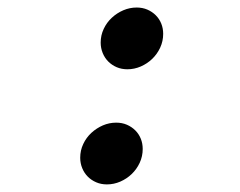

<svg xmlns="http://www.w3.org/2000/svg" viewBox="-20 -482 640 513"><path d="M265.6 10.7Q250 10.7 237.1 5.1Q224.1 -0.5 214.6 -10Q205.1 -19.5 199.7 -32.7Q194.3 -45.9 194.3 -60.5Q194.3 -80.1 202.4 -97.2Q210.4 -114.3 224.1 -127Q237.8 -139.6 254.9 -147Q272 -154.3 290.5 -154.3Q306.2 -154.3 319.1 -148.7Q332 -143.1 341.6 -133.5Q351.1 -124 356.2 -111.3Q361.3 -98.6 361.3 -84Q361.3 -64.5 353.3 -47.1Q345.2 -29.8 332 -17.1Q318.8 -4.4 301.5 3.2Q284.2 10.7 265.6 10.7ZM320.3 -296.9Q304.7 -296.9 291.7 -302.5Q278.8 -308.1 269.3 -317.6Q259.8 -327.1 254.4 -340.3Q249 -353.5 249 -368.2Q249 -387.7 257.1 -404.8Q265.1 -421.9 278.8 -434.6Q292.5 -447.3 309.6 -454.6Q326.7 -461.9 345.2 -461.9Q360.8 -461.9 373.8 -456.3Q386.7 -450.7 396.2 -441.2Q405.8 -431.6 410.9 -418.9Q416 -406.2 416 -391.6Q416 -372.1 408 -354.7Q399.9 -337.4 386.7 -324.7Q373.5 -312 356.2 -304.4Q338.9 -296.9 320.3 -296.9Z"/></svg>

Font: Courier Prime
Style: Italic
Weight: 400
Monospace: yes
Designer: Alan Dague-Greene
Foundry: Quote-Unquote Apps
Version: Version 1.202